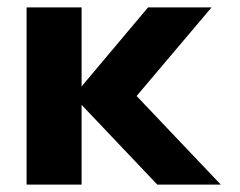

<svg xmlns="http://www.w3.org/2000/svg" viewBox="-20 -500 650 520"><path d="M52 -480H201V-266L381 -480H553L350 -240L578 0H406L201 -216V0H52Z"/></svg>

Font: Prompt SemiBold
Style: Regular
Weight: 600
Designer: Katatrad Team
Foundry: CadsonDemak
Version: Version 1.001